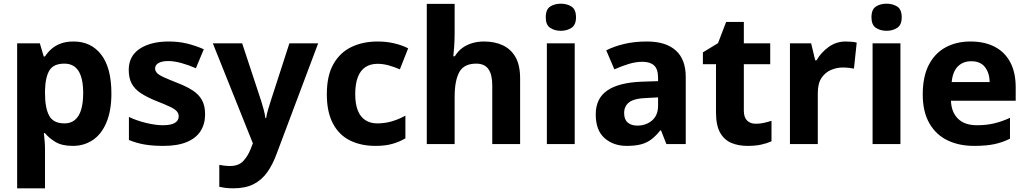

<svg xmlns="http://www.w3.org/2000/svg" viewBox="-20 -781 5573 1041"><path d="M379 -556Q474 -556 529 -484.5Q584 -413 584 -274Q584 -182 557.5 -118Q531 -54 483.5 -22Q436 10 375 10Q315 10 279.5 -12Q244 -34 224 -59H218Q220 -41 222 -17.5Q224 6 224 31V240H73V-546H196L217 -475H224Q239 -498 259.5 -516Q280 -534 309.5 -545Q339 -556 379 -556ZM329 -436Q271 -436 248.5 -400Q226 -364 224 -291V-275Q224 -196 246.5 -154Q269 -112 330 -112Q364 -112 386.5 -131Q409 -150 420 -186.5Q431 -223 431 -276Q431 -357 405.5 -396.5Q380 -436 329 -436Z M1092 -161Q1092 -109 1067.5 -70.5Q1043 -32 993 -11Q943 10 866 10Q808 10 764 2.5Q720 -5 679 -22V-147Q723 -126 774 -114Q825 -102 862 -102Q908 -102 928.5 -115Q949 -128 949 -150Q949 -165 939 -177Q929 -189 902 -202Q875 -215 826 -234Q777 -254 744 -275.5Q711 -297 694.5 -327Q678 -357 678 -402Q678 -477 737.5 -516.5Q797 -556 895 -556Q948 -556 993.5 -545Q1039 -534 1085 -514L1042 -411Q1004 -428 964 -439Q924 -450 893 -450Q859 -450 840 -439.5Q821 -429 821 -410Q821 -396 831.5 -385Q842 -374 868.5 -362Q895 -350 943 -331Q992 -312 1025 -290.5Q1058 -269 1075 -238.5Q1092 -208 1092 -161Z M1134 -546H1293L1396 -234Q1403 -212 1409.5 -187.5Q1416 -163 1419 -141H1423Q1426 -162 1433.5 -187Q1441 -212 1448 -234L1549 -546H1705L1481 50Q1459 111 1428.5 153.5Q1398 196 1354 218Q1310 240 1245 240Q1220 240 1201 237.5Q1182 235 1169 232V113Q1180 115 1195.5 117Q1211 119 1228 119Q1274 119 1299 92Q1324 65 1339 27L1351 -4Z M2016 10Q1937 10 1877.5 -19.5Q1818 -49 1785 -111.5Q1752 -174 1752 -270Q1752 -371 1788 -434Q1824 -497 1886 -526.5Q1948 -556 2027 -556Q2075 -556 2117.5 -546Q2160 -536 2193 -519L2148 -405Q2118 -418 2087.5 -426.5Q2057 -435 2027 -435Q1988 -435 1961 -417Q1934 -399 1920 -362.5Q1906 -326 1906 -271Q1906 -217 1920 -182Q1934 -147 1961 -129.5Q1988 -112 2025 -112Q2068 -112 2106 -123.5Q2144 -135 2178 -154V-31Q2146 -12 2107.5 -1Q2069 10 2016 10Z M2445 -607Q2445 -563 2442.5 -529.5Q2440 -496 2438 -476H2446Q2464 -505 2488 -522Q2512 -539 2541.5 -547.5Q2571 -556 2604 -556Q2663 -556 2707 -535Q2751 -514 2775.5 -470.5Q2800 -427 2800 -356V0H2649V-318Q2649 -377 2628 -406.5Q2607 -436 2562 -436Q2495 -436 2470 -389.5Q2445 -343 2445 -256V0H2294V-760H2445Z M3096 -546V0H2945V-546ZM3021 -761Q3054 -761 3078.5 -745.5Q3103 -730 3103 -687Q3103 -646 3078.5 -630Q3054 -614 3021 -614Q2987 -614 2963 -630Q2939 -646 2939 -687Q2939 -730 2963 -745.5Q2987 -761 3021 -761Z M3487 -556Q3590 -556 3644 -507.5Q3698 -459 3698 -364V0H3593L3564 -74H3560Q3537 -45 3512.5 -26Q3488 -7 3456 1.5Q3424 10 3378 10Q3306 10 3258 -32Q3210 -74 3210 -161Q3210 -247 3272 -290Q3334 -333 3457 -338L3548 -341V-358Q3548 -407 3526 -426.5Q3504 -446 3464 -446Q3427 -446 3388 -434Q3349 -422 3311 -405L3267 -508Q3310 -530 3365.5 -543Q3421 -556 3487 -556ZM3491 -250Q3420 -248 3392 -227Q3364 -206 3364 -168Q3364 -133 3383.5 -116.5Q3403 -100 3435 -100Q3483 -100 3515.5 -128Q3548 -156 3548 -208V-253Z M4078 -110Q4101 -110 4122.5 -115Q4144 -120 4163 -126V-15Q4139 -4 4107.5 3Q4076 10 4033 10Q3984 10 3945.5 -6Q3907 -22 3884.5 -61.5Q3862 -101 3862 -172V-433H3791V-497L3873 -547L3917 -662H4013V-546H4156V-433H4013V-181Q4013 -145 4030.5 -127.5Q4048 -110 4078 -110Z M4565 -556Q4580 -556 4597.5 -554.5Q4615 -553 4625 -550L4610 -409Q4599 -411 4584 -413Q4569 -415 4548 -415Q4517 -415 4486 -402Q4455 -389 4434.5 -359Q4414 -329 4414 -277V0H4263V-546H4378L4400 -454H4407Q4432 -497 4473 -526.5Q4514 -556 4565 -556Z M4862 -546V0H4711V-546ZM4787 -761Q4820 -761 4844.5 -745.5Q4869 -730 4869 -687Q4869 -646 4844.5 -630Q4820 -614 4787 -614Q4753 -614 4729 -630Q4705 -646 4705 -687Q4705 -730 4729 -745.5Q4753 -761 4787 -761Z M5242 -556Q5318 -556 5373 -527.5Q5428 -499 5457.5 -443.5Q5487 -388 5487 -308V-235H5136Q5138 -173 5174 -137.5Q5210 -102 5277 -102Q5328 -102 5370 -112Q5412 -122 5456 -142V-29Q5416 -9 5371.5 0.5Q5327 10 5261 10Q5180 10 5117.5 -20Q5055 -50 5019 -112.5Q4983 -175 4983 -269Q4983 -365 5015.5 -428.5Q5048 -492 5106.5 -524Q5165 -556 5242 -556ZM5246 -449Q5201 -449 5173 -420.5Q5145 -392 5140 -336H5346Q5345 -385 5320.5 -417Q5296 -449 5246 -449Z"/></svg>

Font: Noto Sans Cherokee
Style: Regular
Weight: 400
Designer: Monotype Design Team
Foundry: Monotype Imaging Inc.
Version: Version 2.001